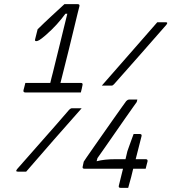

<svg xmlns="http://www.w3.org/2000/svg" viewBox="-20 -817 840 924"><path d="M470 -405Q538 -482 604 -558Q670 -634 737 -710H777Q791 -710 780 -697Q718 -626 655 -554.5Q592 -483 529 -412Q523 -405 517 -405ZM597 87H560Q549 87 552 76L572 -5H386Q375 -5 378 -16L383 -39Q383 -40 397 -60Q411 -80 433.5 -112.5Q456 -145 481.5 -181Q507 -217 530 -250Q553 -283 569 -305Q585 -327 587 -330Q592 -335 595.5 -336.5Q599 -338 603 -338H641L638 -326Q636 -323 620.5 -301.5Q605 -280 582.5 -247.5Q560 -215 534.5 -178.5Q509 -142 486.5 -109.5Q464 -77 449 -56L445 -41Q464 -46 486.5 -48.5Q509 -51 541 -51H584L593 -89Q594 -92 600 -109Q606 -126 613 -145Q620 -164 623 -172H653Q664 -172 661 -161L633 -51H681Q692 -51 690 -40Q688 -33 685.5 -23Q683 -13 681 -5H621L611 36Q609 43 604 61Q599 79 597 87ZM373 -296Q306 -220 239 -144Q172 -68 106 9H66Q52 9 63 -4Q125 -75 188.5 -146.5Q252 -218 313 -289Q320 -296 326 -296ZM102 -418H222Q224 -426 225.5 -432.5Q227 -439 228 -443Q229 -445 234.5 -468Q240 -491 249 -527Q258 -563 268 -604Q278 -645 287.5 -684Q297 -723 304 -751H295Q276 -725 253 -699.5Q230 -674 199 -647Q178 -629 169 -624Q160 -619 155 -619Q146 -619 149 -628L161 -676Q175 -690 194 -708Q213 -726 226 -738Q242 -752 258.5 -768Q275 -784 290 -797H354Q365 -797 362 -786Q361 -783 353.5 -752.5Q346 -722 335 -676Q324 -630 311.5 -579.5Q299 -529 288 -485.5Q277 -442 271 -418H369Q380 -418 377 -407Q376 -400 373.5 -390Q371 -380 369 -372H102Q91 -372 93 -383Q95 -391 97.5 -400Q100 -409 102 -418Z"/></svg>

Font: Recursive Sn Lnr St Lt
Style: Italic
Weight: 300
Italic angle: -15°
Version: Version 1.079;hotconv 1.0.112;makeotfexe 2.5.65598; ttfautoh